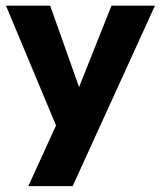

<svg xmlns="http://www.w3.org/2000/svg" viewBox="-22 -430 556 658"><path d="M249 -131.5 360 -410.5H509L227 208H75L170 0L-1.5 -410.5H150Z"/></svg>

Font: League Spartan Thin
Style: Bold
Weight: 700
Version: Version 2.002